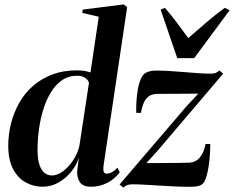

<svg xmlns="http://www.w3.org/2000/svg" viewBox="-20 -837 1063 872"><path d="M450 -83Q448 -65.5 451.2 -57Q454.5 -48.5 465 -48.5Q476 -48.5 488.2 -55Q500.5 -61.5 513.5 -75.5L524 -54.5Q512 -38 492.5 -22.8Q473 -7.5 448 1.8Q423 11 393 11Q354 11 340.5 -13.2Q327 -37.5 331.5 -68.5L338.5 -121.5Q328 -87.5 303.5 -57.2Q279 -27 245.5 -8Q212 11 173 11Q131.5 11 96 -9Q60.5 -29 39 -70.2Q17.5 -111.5 17.5 -175Q17.5 -227 30.2 -277Q43 -327 67.8 -370.5Q92.5 -414 130.2 -447Q168 -480 217.8 -498.8Q267.5 -517.5 330 -517.5Q347.5 -517.5 363.8 -514.8Q380 -512 391 -508L428.5 -761L353.5 -778.5L356 -793.5L542 -817L557.5 -804.5ZM384 -460.5Q382 -472 368 -482.5Q354 -493 330.5 -493Q290.5 -493 260.5 -471.8Q230.5 -450.5 209.5 -415Q188.5 -379.5 175.5 -336Q162.5 -292.5 156.5 -246.2Q150.5 -200 150.5 -157.5Q150.5 -112.5 159.8 -86.8Q169 -61 183.8 -50.5Q198.5 -40 215.5 -40Q240 -40 265.8 -59Q291.5 -78 312 -108.8Q332.5 -139.5 340.5 -174ZM880.5 -411.5Q868 -411.5 849.5 -411.5Q831 -411.5 809 -411.2Q787 -411 765.2 -411Q743.5 -411 725 -410.8Q706.5 -410.5 693.5 -410.5Q667.5 -410 652.8 -397.2Q638 -384.5 630.8 -365Q623.5 -345.5 620 -324.5H599Q598 -341 599.2 -368.2Q600.5 -395.5 605 -424.5Q609.5 -453.5 618.5 -476Q627.5 -498.5 641.5 -506Q646.5 -509 658.2 -512.8Q670 -516.5 688 -516.5Q716.5 -516.5 750.2 -514.5Q784 -512.5 818.2 -509.5Q852.5 -506.5 883 -504.5Q913.5 -502.5 935 -502.5Q950 -502.5 958 -505.2Q966 -508 976.5 -517L993.5 -502.5L695 -151.5L645 -96.5Q663 -96.5 688.8 -96.5Q714.5 -96.5 742 -96.8Q769.5 -97 794.2 -97.2Q819 -97.5 835.5 -98Q869.5 -99 888 -122.2Q906.5 -145.5 913.5 -183H935Q935 -160.5 933.2 -133.8Q931.5 -107 927.5 -81Q923.5 -55 917.2 -34.5Q911 -14 902 -3.5Q894.5 4 880.8 7.8Q867 11.5 841 11.5Q812 11.5 775.8 9.8Q739.5 8 702.8 5.8Q666 3.5 634.8 1.8Q603.5 0 584 0Q567 0 557.8 3.5Q548.5 7 540.5 15L523 1L829 -356.5ZM785 -573 709.5 -793.5 729 -801.5Q754 -773 781 -737Q808 -701 835 -664Q874.5 -698 914.8 -733Q955 -768 1001 -801.5L1023 -790.5L862 -573Z"/></svg>

Font: Merriweather 144pt SemiBold
Style: Italic
Weight: 600
Italic angle: -7.8°
Version: Version 2.101